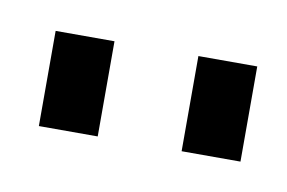

<svg xmlns="http://www.w3.org/2000/svg" viewBox="-28 -720 226 151"><g transform="rotate(10 84.5 -645.0)"><path d="M8 -683V-607H55V-683ZM122 -683V-607H169V-683Z"/></g></svg>

Font: Modon Arabic
Style: Regular
Weight: 400
Designer: Ahmedzaza
Foundry: Ahmedzaza
Version: Version 2.010